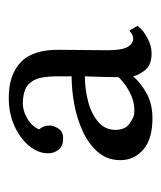

<svg xmlns="http://www.w3.org/2000/svg" viewBox="16 -772 376 449"><g transform="rotate(-90 204.5 -548.0)"><path d="M152 -380Q103 -380 78.5 -401.5Q54 -423 54 -455Q54 -485 72 -506.5Q90 -528 119.5 -542Q149 -556 183 -562.5Q217 -569 250 -569V-604Q250 -624 246.5 -641.5Q243 -659 230.5 -670.5Q218 -682 190 -683Q171 -684 152 -673Q133 -662 126 -645Q135 -635 135 -620Q135 -611 127.5 -599.5Q120 -588 102 -589Q87 -589 78.5 -599.5Q70 -610 70 -624Q70 -647 87 -668Q104 -689 133.5 -702.5Q163 -716 200 -716Q254 -716 283.5 -687.5Q313 -659 312 -597Q312 -569 311.5 -541Q311 -513 311 -485Q311 -452 318.5 -438.5Q326 -425 339 -425Q347 -425 357 -434L368 -415Q360 -403 341 -392.5Q322 -382 304 -382Q278 -382 266 -395.5Q254 -409 250 -425Q232 -405 208 -392.5Q184 -380 152 -380ZM160 -423Q183 -420 206 -430Q229 -440 248 -459Q248 -471 248.5 -492.5Q249 -514 250 -538Q219 -538 189.5 -530Q160 -522 141.5 -505Q123 -488 125 -461Q127 -442 139.5 -433.5Q152 -425 160 -423Z"/></g></svg>

Font: Lora
Style: Regular
Weight: 400
Designer: Olga Karpushina, Alexei Vanyashin (Cyrillic)
Foundry: Cyreal
Version: Version 3.005; ttfautohint (v1.8.4.7-5d5b)